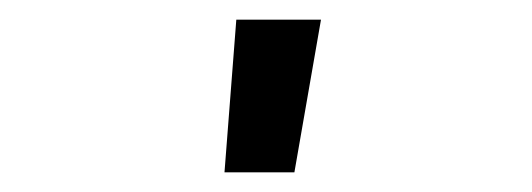

<svg xmlns="http://www.w3.org/2000/svg" viewBox="-20 -775 540 195"><path d="M208 -600 220 -755H306L279 -600Z"/></svg>

Font: Iosevka Term Curly Medium
Style: Regular
Weight: 500
Designer: Belleve Invis
Foundry: Belleve Invis
Version: Version 32.3.0